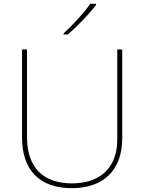

<svg xmlns="http://www.w3.org/2000/svg" viewBox="-20 -972 752 1002"><path d="M481 -945V-952H451C422 -909 357 -838 312 -798V-792H333C386 -836 446 -900 481 -945ZM618 -252V-714H592V-244C592 -92 498 -15 356 -15C207 -15 121 -96 121 -256V-714H95V-254C95 -81 190 10 355 10C510 10 618 -74 618 -252Z"/></svg>

Font: Noto Sans Sinhala Thin
Style: Regular
Weight: 100
Designer: Jelle Bosma - Monotype Design Team
Foundry: Monotype Imaging Inc.
Version: Version 2.006